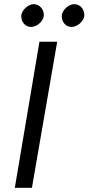

<svg xmlns="http://www.w3.org/2000/svg" viewBox="-20 -900 424 920"><path d="M276 -826C276 -824 276 -822 276 -821C276 -798 292 -772 321 -771C322 -771 323 -771 323 -771C350 -771 381 -797 384 -824C384 -826 384 -828 384 -829C384 -853 366 -879 338 -880C337 -880 336 -880 336 -880C309 -880 279 -853 276 -826ZM82 -826C82 -824 82 -822 82 -821C82 -798 98 -772 127 -771C128 -771 129 -771 129 -771C156 -771 187 -797 190 -824C190 -826 190 -828 190 -829C190 -853 172 -879 143 -880C142 -880 142 -880 141 -880C116 -880 85 -853 82 -826ZM169 -700 51 0H133L254 -700Z"/></svg>

Font: Jost
Style: Italic
Weight: 400
Italic angle: -5°
Version: Version 3.710